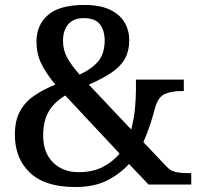

<svg xmlns="http://www.w3.org/2000/svg" viewBox="-20 -744 802 774"><path d="M283 10Q162 10 101 -47.5Q40 -105 40 -201Q40 -259 61 -296.5Q82 -334 119 -359Q156 -384 203 -403Q165 -449 146 -488.5Q127 -528 127 -577Q127 -643 173.5 -683.5Q220 -724 320 -724Q384 -724 424 -704.5Q464 -685 482.5 -653Q501 -621 501 -582Q501 -540 484.5 -509Q468 -478 432 -453Q396 -428 338 -403L509 -222Q520 -264 524 -306Q528 -348 528 -382V-423H721V-377H709Q675 -377 646.5 -366Q618 -355 605 -309Q597 -278 585.5 -242.5Q574 -207 558 -171L653 -71Q667 -56 687 -51Q707 -46 742 -46H751V0H579L500 -83Q464 -43 411.5 -16.5Q359 10 283 10ZM297 -50Q354 -50 394.5 -71Q435 -92 462 -125L243 -359Q198 -332 176 -294Q154 -256 154 -197Q154 -129 193.5 -89.5Q233 -50 297 -50ZM301 -443Q355 -469 378.5 -500Q402 -531 402 -581Q402 -619 383.5 -645Q365 -671 317 -671Q276 -671 255 -646Q234 -621 234 -580Q234 -543 250 -513Q266 -483 301 -443Z"/></svg>

Font: Noto Nastaliq Urdu Medium
Style: Regular
Weight: 500
Designer: Monotype Design Team (Patrick Giasson: type design, Kamal Mansour: OpenType code, Glenda Bellarosa). Updated by Simon Co
Foundry: Monotype Imaging Inc., Simon Cozens
Version: Version 3.007